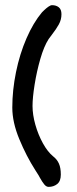

<svg xmlns="http://www.w3.org/2000/svg" viewBox="-20 -649 300 746"><path d="M182.1 -628.9Q198.2 -628.9 208.5 -620.6Q218.8 -612.3 218.8 -593.8Q218.8 -572.8 208.7 -554.4Q198.7 -536.1 181.6 -514.2Q170.9 -500.5 168.9 -497.1Q150.9 -469.2 136.7 -420.2Q122.6 -371.1 114.5 -320.3Q106.4 -269.5 106.4 -237.3Q106.4 -203.1 117.4 -164.3Q128.4 -125.5 146.7 -92.3Q165 -59.1 186.5 -41.5Q201.7 -29.8 209 -13.2Q216.3 3.4 216.3 29.3Q216.3 54.7 202.4 65.9Q188.5 77.1 168.9 77.1Q159.7 77.1 151.9 67.4Q144 57.6 135.3 42L129.9 32.2L117.2 12.2Q82.5 -42 55.2 -107.9Q27.8 -173.8 27.8 -231Q27.8 -298.3 42.2 -368.9Q56.6 -439.5 83 -500.2Q109.4 -561 143.1 -601.1Q145 -603 152.1 -609.9Q159.2 -616.7 167.7 -622.8Q176.3 -628.9 182.1 -628.9Z"/></svg>

Font: Dekko
Style: Regular
Weight: 400
Designer: Multiple
Foundry: Sorkin Type
Version: Version 2.001